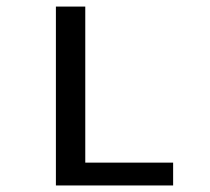

<svg xmlns="http://www.w3.org/2000/svg" viewBox="-20 -567 642 587"><path d="M150.9 -546.9H240.7V-69.8H509.3V0H150.9Z"/></svg>

Font: Hack
Style: Regular
Weight: 400
Monospace: yes
Designer: Christopher Simpkins
Foundry: Christopher Simpkins
Version: Version 2.019; ttfautohint (v1.4.1) -l 4 -r 80 -G 350 -x 0 -